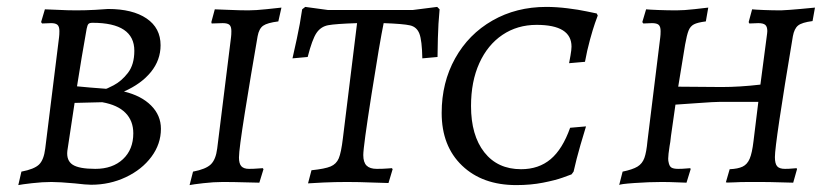

<svg xmlns="http://www.w3.org/2000/svg" viewBox="-20 -527 2395 556"><path d="M33 9 42 -30Q79 -37 93 -50.5Q107 -64 111 -97L151 -419Q152 -426 152 -437Q152 -450 146.5 -455Q141 -460 128 -460L102 -459L99 -463L110 -500Q120 -500 147.5 -498.5Q175 -497 201 -497Q228 -497 255.5 -498.5Q283 -500 293 -501Q364 -501 404.5 -473.5Q445 -446 445 -396Q445 -353 417 -318.5Q389 -284 339 -262Q389 -250 417.5 -221.5Q446 -193 446 -154Q446 -110 418.5 -73Q391 -36 344.5 -14Q298 8 244 8Q230 8 196 4Q152 0 129 0Q103 0 72.5 3.5Q42 7 33 9ZM286 -270Q286 -268 309 -280Q332 -292 350.5 -316Q369 -340 369 -380Q369 -461 248 -461Q239 -461 236 -457.5Q233 -454 231 -444Q216 -360 203 -277Q214 -276 241 -273.5Q268 -271 286 -270ZM175 -90Q172 -62 190.5 -50Q209 -38 256 -38Q306 -38 336 -66Q366 -94 366 -141Q366 -177 343.5 -200Q321 -223 276 -231L196 -229Z M672 -71Q672 -53 679 -45.5Q686 -38 701 -38Q715 -38 726 -39Q737 -40 741 -40L743 -37L731 2Q720 2 688.5 1Q657 0 625 0Q599 0 568.5 3.5Q538 7 529 9L539 -30Q576 -37 590.5 -51Q605 -65 609 -97L649 -419Q650 -426 650 -437Q650 -450 644.5 -455Q639 -460 625 -460L593 -459L592 -463L602 -500Q606 -500 640.5 -498.5Q675 -497 699 -497Q721 -497 753 -500.5Q785 -504 795 -505L786 -465Q754 -461 742 -452.5Q730 -444 726 -422Q706 -307 689 -200.5Q672 -94 672 -71Z M871 -362 827 -358Q830 -371 839.5 -414.5Q849 -458 855 -500L864 -507L930 -498H1175L1246 -507L1253 -500Q1249 -458 1248 -416Q1247 -374 1247 -362L1203 -358Q1202 -410 1194.5 -429.5Q1187 -449 1167.5 -453.5Q1148 -458 1091 -460Q1080 -407 1056 -254.5Q1032 -102 1032 -78Q1032 -57 1041.5 -47.5Q1051 -38 1071 -38Q1089 -38 1100.5 -39Q1112 -40 1115 -40L1117 -37L1105 3Q1092 3 1056 1.5Q1020 0 985 0Q950 0 917 1.5Q884 3 872 4L882 -34Q921 -38 937.5 -45Q954 -52 961 -68.5Q968 -85 973 -127L1014 -460Q952 -458 930.5 -454Q909 -450 896.5 -431.5Q884 -413 871 -362Z M1259 -200Q1259 -288 1298 -358Q1337 -428 1406 -467.5Q1475 -507 1562 -507Q1591 -507 1623.5 -503Q1656 -499 1679 -494Q1702 -489 1708 -488L1711 -482Q1709 -477 1703 -460Q1697 -443 1688.5 -412Q1680 -381 1674 -348L1628 -344Q1629 -349 1632 -366Q1635 -383 1635 -392Q1635 -455 1534 -455Q1478 -455 1435 -426Q1392 -397 1368 -344Q1344 -291 1344 -220Q1344 -135 1382.5 -86Q1421 -37 1489 -37Q1540 -37 1574.5 -66Q1609 -95 1631 -157L1677 -161Q1673 -149 1661 -107.5Q1649 -66 1641 -30L1635 -22Q1630 -20 1609 -12.5Q1588 -5 1552.5 2Q1517 9 1475 9Q1377 9 1318 -47.5Q1259 -104 1259 -200Z M2224 -72Q2224 -53 2230.5 -45.5Q2237 -38 2253 -38Q2265 -38 2274.5 -39Q2284 -40 2287 -40L2288 -37L2277 2Q2267 2 2238.5 1Q2210 0 2179 0H2152Q2121 0 2108 1Q2100 1 2092.5 1.5Q2085 2 2082 1L2093 -37Q2117 -38 2130.5 -44.5Q2144 -51 2151 -67.5Q2158 -84 2162 -118L2176 -232H2064Q2049 -232 2001 -228.5Q1953 -225 1936 -224L1923 -133Q1921 -113 1919 -104Q1915 -78 1915 -68Q1915 -61 1916 -58Q1918 -46 1924 -42Q1930 -38 1944 -38Q1956 -38 1966 -39Q1976 -40 1979 -40L1980 -37L1968 2Q1961 2 1940 1Q1919 0 1896 0Q1860 0 1817 3Q1774 6 1773 9L1783 -30Q1812 -36 1826 -44.5Q1840 -53 1846 -69.5Q1852 -86 1855 -119L1892 -419Q1893 -426 1893 -437Q1893 -450 1887.5 -455Q1882 -460 1868 -460L1843 -459L1840 -463L1851 -500Q1861 -499 1887 -498Q1913 -497 1939 -497Q1961 -497 1991.5 -500.5Q2022 -504 2031 -505L2024 -465Q2000 -462 1989.5 -456.5Q1979 -451 1974 -438.5Q1969 -426 1964 -398L1944 -276L2070 -275Q2122 -275 2182 -282L2200 -419Q2202 -433 2202 -437Q2202 -450 2196 -455Q2190 -460 2176 -460L2150 -459L2148 -463L2158 -500Q2167 -499 2192 -498Q2217 -497 2242 -497Q2265 -498 2297.5 -501Q2330 -504 2340 -505L2333 -466Q2302 -462 2291 -453Q2280 -444 2276 -422Q2224 -112 2224 -72Z"/></svg>

Font: Alegreya SC
Style: Italic
Weight: 400
Italic angle: -7°
Designer: Juan Pablo del Peral
Foundry: Huerta Tipografica
Version: Version 2.007; ttfautohint (v1.6)